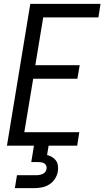

<svg xmlns="http://www.w3.org/2000/svg" viewBox="-20 -755 541 995"><path d="M16 0 137 -735H501L490 -665H204L163 -417H393L381 -347H152L106 -70H391L380 0ZM57 220 68 153H168Q177 153 185 151.5Q193 150 201 146.5Q209 143 214.5 136Q220 129 221 121Q223 113 220 105Q217 97 210.5 92.5Q204 88 196 86.5Q188 85 180 85H142L156 0H232L224 48Q238 52 250 59Q262 66 270 77Q278 88 280 102.5Q282 117 280 132Q277 152 265.5 170.5Q254 189 236 200.5Q218 212 197.5 216Q177 220 157 220Z"/></svg>

Font: Iosevka SS04 Oblique
Style: Regular
Weight: 400
Italic angle: -9°
Monospace: yes
Designer: Belleve Invis
Foundry: Belleve Invis
Version: Version 19.0.0; ttfautohint (v1.8.4)